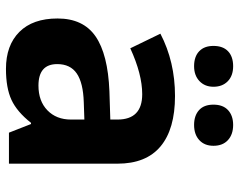

<svg xmlns="http://www.w3.org/2000/svg" viewBox="-99 -693 802 644"><g transform="rotate(90 302.0 -371.0)"><path d="M134 -686Q134 -718 152 -735Q170 -752 202 -752Q234 -752 252.5 -734Q271 -716 271 -686Q271 -657 252 -639Q233 -621 202 -621Q170 -621 152 -638Q134 -655 134 -686ZM331 -686Q331 -718 349.5 -735Q368 -752 399 -752Q431 -752 450 -734.5Q469 -717 469 -686Q469 -656 450 -638.5Q431 -621 399 -621Q368 -621 349.5 -637.5Q331 -654 331 -686ZM42 -163Q42 -249 102 -290.5Q162 -332 286 -337L381 -340V-364Q381 -447 296 -447Q229 -447 142 -407L93 -508Q187 -557 302 -557Q413 -557 471 -508.5Q529 -460 529 -364V0H425L396 -74H392Q355 -27 315 -8.5Q275 10 211 10Q132 10 87 -35Q42 -80 42 -163ZM381 -208V-253L323 -251Q258 -249 226.5 -227.5Q195 -206 195 -162Q195 -99 267 -99Q319 -99 350 -129Q381 -159 381 -208Z"/></g></svg>

Font: OpenSansMMV
Style: Bold
Weight: 700
Foundry: Ascender Corporation
Version: Version 4.001